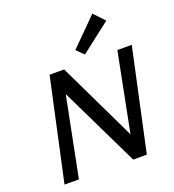

<svg xmlns="http://www.w3.org/2000/svg" viewBox="-160 -1042 1057 1166"><g transform="rotate(-20 368.0 -459.0)"><path d="M635 -849 443 -700 397 -745 570 -918ZM637 -658H730L588 0H500L251 -514L149 0H56L199 -658H293L537 -150Z"/></g></svg>

Font: EauTestInfant Semibold
Style: Italic
Weight: 600
Italic angle: -12°
Designer: Christian Thalmann (Catharsis Fonts)
Version: Version 0.001;PS 000.001;hotconv 1.0.88;makeotf.lib2.5.64775